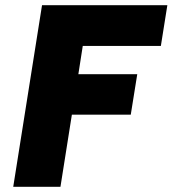

<svg xmlns="http://www.w3.org/2000/svg" viewBox="-20 -720 665 740"><path d="M600 -543 625 -700H142L31 0H213L257 -278H484L509 -434H282L299 -543Z"/></svg>

Font: Arthouse Owned Black
Style: Italic
Weight: 900
Italic angle: -10°
Designer: Jeremy Tribby
Foundry: Tribby Type
Version: Version 1.000;PS 001.000;hotconv 1.0.88;makeotf.lib2.5.64775